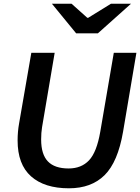

<svg xmlns="http://www.w3.org/2000/svg" viewBox="-20 -1003 756 1036"><path d="M75 -245Q75 -292 83 -337L149 -718H275L207 -317Q202 -287 202 -250Q202 -170 238.5 -132Q275 -94 350 -94Q419 -94 460.5 -138Q502 -182 521 -292L594 -718H716L644 -292Q616 -129 544.5 -58Q473 13 352 13Q220 13 147.5 -51.5Q75 -116 75 -245ZM260 -983H366L451 -907H456L579 -983H687L508 -823H391Z"/></svg>

Font: Nebula Sans Semibold
Style: Regular
Weight: 600
Italic angle: -9°
Designer: Paul D. Hunt for Adobe (as Source Sans)
Foundry: Nebula Entertainment & Broadcasting LLC
Version: Version 1.010